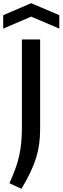

<svg xmlns="http://www.w3.org/2000/svg" viewBox="-51 -987 391 1201"><path d="M-31 -892 144 -967 320 -892V-808L144 -883L-31 -808ZM8 159Q30 110 45 69Q60 28 69 -12.5Q78 -53 82 -95.5Q86 -138 86 -189V-740H200V-181Q200 -130 194 -86Q188 -42 174.5 1.5Q161 45 138.5 92Q116 139 83 194Z"/></svg>

Font: EncodeSans
Style: Medium
Weight: 500
Designer: Pablo Impallari, Andres Torresi
Foundry: Pablo Impallari, Andres Torresi
Version: Version 1.000; ttfautohint (v1.4.1)